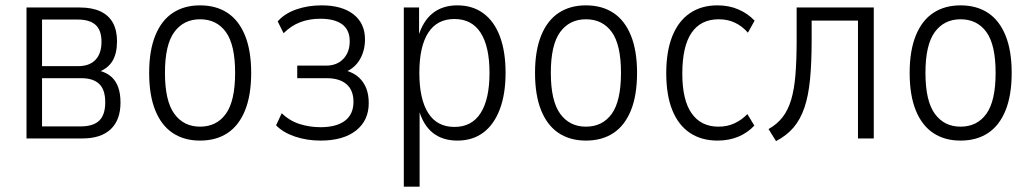

<svg xmlns="http://www.w3.org/2000/svg" viewBox="-20 -517 3852 717"><path d="M79 0V-489H278Q324 -489 355 -474.5Q386 -460 401.5 -432Q417 -404 417 -363Q417 -318 400.5 -290Q384 -262 348 -248L351 -253Q378 -246 395.5 -230.5Q413 -215 421.5 -191Q430 -167 430 -134Q430 -69 393.5 -34.5Q357 0 288 0ZM137 -45H281Q328 -45 350.5 -66.5Q373 -88 373 -135Q373 -182 350.5 -203.5Q328 -225 284 -225H137ZM137 -270H272Q314 -270 336.5 -293.5Q359 -317 359 -361Q359 -404 337 -424Q315 -444 270 -444H137Z M727 8Q668 8 625.5 -20Q583 -48 560 -104.5Q537 -161 537 -245Q537 -328 560 -384.5Q583 -441 625.5 -469Q668 -497 727 -497Q787 -497 829.5 -469Q872 -441 895 -384.5Q918 -328 918 -245Q918 -161 895 -104.5Q872 -48 829.5 -20Q787 8 727 8ZM727 -44Q789 -44 823.5 -92Q858 -140 858 -245Q858 -350 823.5 -397.5Q789 -445 727 -445Q666 -445 631 -397.5Q596 -350 596 -245Q596 -140 631 -92Q666 -44 727 -44Z M1177 8Q1126 8 1081.5 -7Q1037 -22 1011 -49L1032 -94Q1061 -66 1098.5 -54Q1136 -42 1177 -42Q1236 -42 1268 -66Q1300 -90 1300 -137Q1300 -180 1274 -202.5Q1248 -225 1200 -225H1090V-272H1198Q1238 -272 1262 -297Q1286 -322 1286 -363Q1286 -405 1258 -426Q1230 -447 1176 -447Q1135 -447 1101 -434Q1067 -421 1039 -393L1017 -437Q1042 -466 1085.5 -481.5Q1129 -497 1181 -497Q1257 -497 1300 -463.5Q1343 -430 1343 -370Q1343 -329 1325 -297Q1307 -265 1274 -250V-253Q1303 -244 1321 -227Q1339 -210 1348 -186.5Q1357 -163 1357 -132Q1357 -67 1309.5 -29.5Q1262 8 1177 8Z M1488 180V-489H1545V-377H1541Q1558 -437 1595 -467Q1632 -497 1688 -497Q1745 -497 1785.5 -467Q1826 -437 1847 -380.5Q1868 -324 1868 -245Q1868 -166 1846.5 -109Q1825 -52 1785 -22Q1745 8 1688 8Q1632 8 1595.5 -21.5Q1559 -51 1543 -111H1547V180ZM1677 -43Q1742 -43 1775 -95Q1808 -147 1808 -245Q1808 -343 1775 -394.5Q1742 -446 1677 -446Q1612 -446 1579 -394.5Q1546 -343 1546 -245Q1546 -147 1579 -95Q1612 -43 1677 -43Z M2168 8Q2109 8 2066.5 -20Q2024 -48 2001 -104.5Q1978 -161 1978 -245Q1978 -328 2001 -384.5Q2024 -441 2066.5 -469Q2109 -497 2168 -497Q2228 -497 2270.5 -469Q2313 -441 2336 -384.5Q2359 -328 2359 -245Q2359 -161 2336 -104.5Q2313 -48 2270.5 -20Q2228 8 2168 8ZM2168 -44Q2230 -44 2264.5 -92Q2299 -140 2299 -245Q2299 -350 2264.5 -397.5Q2230 -445 2168 -445Q2107 -445 2072 -397.5Q2037 -350 2037 -245Q2037 -140 2072 -92Q2107 -44 2168 -44Z M2660 8Q2599 8 2556 -21Q2513 -50 2490.5 -106Q2468 -162 2468 -244Q2468 -325 2490.5 -381.5Q2513 -438 2556 -467.5Q2599 -497 2659 -497Q2702 -497 2737 -482Q2772 -467 2798 -440L2773 -395Q2752 -419 2725 -432Q2698 -445 2664 -445Q2597 -445 2562.5 -394.5Q2528 -344 2528 -242Q2528 -143 2563 -93.5Q2598 -44 2663 -44Q2697 -44 2724 -57Q2751 -70 2771 -91L2797 -48Q2772 -21 2737 -6.5Q2702 8 2660 8Z M2878 10 2850 -35Q2882 -53 2902.5 -79.5Q2923 -106 2934.5 -144.5Q2946 -183 2950.5 -238Q2955 -293 2955 -369V-489H3243V0H3184V-440H3011V-367Q3011 -283 3005 -221Q2999 -159 2984 -115Q2969 -71 2943.5 -41Q2918 -11 2878 10Z M3567 8Q3508 8 3465.5 -20Q3423 -48 3400 -104.5Q3377 -161 3377 -245Q3377 -328 3400 -384.5Q3423 -441 3465.5 -469Q3508 -497 3567 -497Q3627 -497 3669.5 -469Q3712 -441 3735 -384.5Q3758 -328 3758 -245Q3758 -161 3735 -104.5Q3712 -48 3669.5 -20Q3627 8 3567 8ZM3567 -44Q3629 -44 3663.5 -92Q3698 -140 3698 -245Q3698 -350 3663.5 -397.5Q3629 -445 3567 -445Q3506 -445 3471 -397.5Q3436 -350 3436 -245Q3436 -140 3471 -92Q3506 -44 3567 -44Z"/></svg>

Font: Nunito Sans 10pt Condensed Light
Style: Regular
Weight: 300
Width: 3
Designer: Vernon Adams
Foundry: Vernon Adams
Version: Version 3.101;gftools[0.9.27]